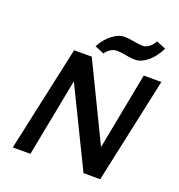

<svg xmlns="http://www.w3.org/2000/svg" viewBox="-153 -999 1046 1125"><g transform="rotate(20 370.5 -436.5)"><path d="M52 0 195 -658H289L162 0ZM546 0H493L213 -574L234 -658H305L569 -113ZM739 -658 597 0H503L629 -658ZM363 -699 305 -723Q331 -772 370 -802.5Q409 -833 446 -833Q464 -833 484 -830Q504 -827 525 -823.5Q546 -820 564 -820Q584 -820 603 -835Q622 -850 634 -873L693 -849Q666 -793 626.5 -760.5Q587 -728 550 -728Q528 -728 507.5 -731.5Q487 -735 468.5 -738Q450 -741 432 -741Q412 -741 393 -729Q374 -717 363 -699Z"/></g></svg>

Font: Ysabeau
Style: Bold Italic
Weight: 700
Italic angle: -12°
Designer: Christian Thalmann (Catharsis Fonts)
Version: Version 2.002